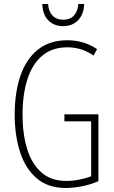

<svg xmlns="http://www.w3.org/2000/svg" viewBox="-20 -924 565 954"><path d="M300 -356H469V-24Q431 -7 388 1.5Q345 10 307 10Q219 10 163 -37.5Q107 -85 80 -167.5Q53 -250 53 -355Q53 -464 81.5 -547.5Q110 -631 168.5 -677.5Q227 -724 315 -724Q353 -724 389.5 -714Q426 -704 462 -680L445 -648Q411 -671 379 -680Q347 -689 316 -689Q239 -689 189.5 -647Q140 -605 116 -529.5Q92 -454 92 -355Q92 -259 114.5 -185Q137 -111 185 -68Q233 -25 309 -25Q342 -25 374.5 -31.5Q407 -38 433 -48V-321H300ZM398 -904Q397 -854 368.5 -824Q340 -794 293 -794Q250 -794 221 -822Q192 -850 190 -904H219Q221 -868 240.5 -847Q260 -826 294 -826Q329 -826 348 -847.5Q367 -869 369 -904Z"/></svg>

Font: Noto Sans Malayalam ExtraCondensed ExtraLight
Style: Regular
Weight: 200
Width: 2
Designer: Jelle Bosma - Monotype Design Team
Foundry: Monotype Imaging Inc.
Version: Version 2.104; ttfautohint (v1.8.4.7-5d5b)